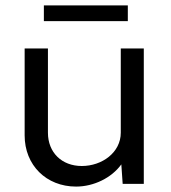

<svg xmlns="http://www.w3.org/2000/svg" viewBox="-20 -679 631 709"><path d="M452 -601V-659H142V-601ZM511 -500H426V-189C426 -116 357 -66 282 -66C208 -66 157 -116 157 -189V-500H71V-179C71 -69 151 10 261 10C326 10 392 -22 428 -72L433 0H511Z"/></svg>

Font: Oakes
Style: Regular
Weight: 400
Designer: Samuel Oakes
Foundry: Samuel Oakes
Version: Version 1.003;PS 001.003;hotconv 1.0.88;makeotf.lib2.5.64775